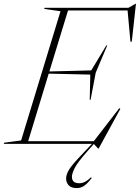

<svg xmlns="http://www.w3.org/2000/svg" viewBox="-63 -756 734 1009"><path d="M315 173.5Q315 189 324 198Q333 207 354.5 207Q384 207 415 175.5L419 179.5Q397.5 207.5 380 220Q362.5 232.5 340 232.5Q312 232.5 298.2 218Q284.5 203.5 284.5 182Q284.5 161.5 299.5 136.2Q314.5 111 361.5 62L420 0H-43L-41.5 -6L48 -18L255 -697L169.5 -709L171.5 -715H612L649.5 -736.5H651.5L629.5 -537H622.5L607.5 -701H294.5L196.5 -380.5L416.5 -386L495.5 -517H500.5L440 -374L413 -231.5H408.5L411.5 -364L193 -369L85 -14H430L564 -187.5L569.5 -184L455.5 24.5H452.5L430 0.5L394.5 41Q344.5 97.5 329.8 126.5Q315 155.5 315 173.5Z"/></svg>

Font: Newsreader Display ExtraLight
Style: Italic
Weight: 275
Italic angle: -17°
Designer: Hugues Gentile
Foundry: Production Type
Version: Version 1.002